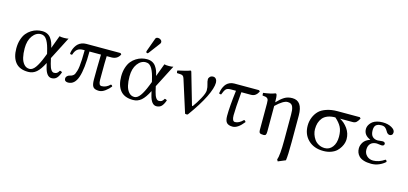

<svg xmlns="http://www.w3.org/2000/svg" viewBox="-74 -1223 4254 2002"><g transform="rotate(15 2053.5 -222.5)"><path d="M118.2 -219.2Q118.2 -162.6 128.2 -120.1Q138.2 -77.6 161.9 -50.8Q185.5 -23.9 221.2 -23.9Q253.9 -23.9 283.4 -64.5Q313 -105 342.8 -181.2L358.9 -222.2L354 -243.2Q344.7 -282.7 335.7 -309.6Q326.7 -336.4 313.7 -359.4Q300.8 -382.3 283.9 -393.6Q267.1 -404.8 245.1 -404.8Q192.9 -404.8 155.5 -353.8Q118.2 -302.7 118.2 -219.2ZM34.2 -195.8Q34.2 -248.5 48.1 -291.5Q62 -334.5 84 -361.3Q106 -388.2 135 -406.2Q164.1 -424.3 192.6 -431.6Q221.2 -439 250 -439Q281.7 -439 305.7 -427.2Q329.6 -415.5 345 -394Q360.4 -372.6 369.4 -348.9Q378.4 -325.2 384.8 -293.9L437 -434.1Q454.6 -429.2 484.9 -429.2Q518.1 -429.2 534.2 -434.1L409.2 -190.9L422.9 -132.8Q443.4 -50.8 479 -50.8Q498 -50.8 509.8 -58.3Q521.5 -65.9 534.2 -87.9Q549.8 -87.9 559.1 -77.1Q542.5 -29.8 521.7 -10Q501 9.8 467.8 9.8Q413.1 9.8 389.2 -90.8L379.9 -129.9Q342.3 -55.2 304.4 -22.7Q266.6 9.8 215.8 9.8Q123 9.8 78.6 -44.4Q34.2 -98.6 34.2 -195.8Z M1096.7 -429.2 1107.9 -417Q1081.5 -360.8 1016.1 -360.8H965.8Q962.9 -324.7 962.9 -106Q962.9 -74.2 970.5 -59.6Q978 -44.9 995.1 -44.9Q1043.9 -44.9 1085 -85.9Q1098.6 -84.5 1103 -69.8Q1081.5 -41 1047.1 -15.6Q1012.7 9.8 981 9.8Q933.6 9.8 916.7 -12Q899.9 -33.7 899.9 -91.8Q899.9 -207 903.8 -360.8H779.8Q779.8 -173.3 748.8 -81.8Q717.8 9.8 646 9.8Q628.4 9.8 617.7 1.5Q606.9 -6.8 606.9 -23.9Q606.9 -38.1 617.9 -49.8Q628.9 -61.5 647.9 -65.9Q659.2 -68.4 665.8 -70.8Q672.4 -73.2 682.1 -81.1Q691.9 -88.9 697.3 -100.6Q702.6 -112.3 709.5 -133.8Q716.3 -155.3 719.7 -185.1Q723.1 -214.8 725.6 -259.3Q728 -303.7 728 -360.8H710Q672.4 -360.8 649.7 -342.8Q627 -324.7 613.8 -282.2Q605.5 -279.3 598.1 -281.7Q590.8 -284.2 589.8 -290Q592.3 -309.6 598.1 -327.9Q604 -346.2 615 -365Q626 -383.8 640.9 -397.7Q655.8 -411.6 678.2 -420.4Q700.7 -429.2 728 -429.2Z M1250 -219.2Q1250 -162.6 1260 -120.1Q1270 -77.6 1293.7 -50.8Q1317.4 -23.9 1353 -23.9Q1385.7 -23.9 1415.3 -64.5Q1444.8 -105 1474.6 -181.2L1490.7 -222.2L1485.8 -243.2Q1476.6 -282.7 1467.5 -309.6Q1458.5 -336.4 1445.6 -359.4Q1432.6 -382.3 1415.8 -393.6Q1398.9 -404.8 1377 -404.8Q1324.7 -404.8 1287.4 -353.8Q1250 -302.7 1250 -219.2ZM1166 -195.8Q1166 -248.5 1179.9 -291.5Q1193.8 -334.5 1215.8 -361.3Q1237.8 -388.2 1266.8 -406.2Q1295.9 -424.3 1324.5 -431.6Q1353 -439 1381.8 -439Q1413.6 -439 1437.5 -427.2Q1461.4 -415.5 1476.8 -394Q1492.2 -372.6 1501.2 -348.9Q1510.3 -325.2 1516.6 -293.9L1568.8 -434.1Q1586.4 -429.2 1616.7 -429.2Q1649.9 -429.2 1666 -434.1L1541 -190.9L1554.7 -132.8Q1575.2 -50.8 1610.8 -50.8Q1629.9 -50.8 1641.6 -58.3Q1653.3 -65.9 1666 -87.9Q1681.6 -87.9 1690.9 -77.1Q1674.3 -29.8 1653.6 -10Q1632.8 9.8 1599.6 9.8Q1544.9 9.8 1521 -90.8L1511.7 -129.9Q1474.1 -55.2 1436.3 -22.7Q1398.4 9.8 1347.7 9.8Q1254.9 9.8 1210.4 -44.4Q1166 -98.6 1166 -195.8ZM1435.1 -683.1Q1450.7 -683.1 1463.9 -672.9Q1477.1 -662.6 1477.1 -647.9Q1477.1 -637.7 1470.7 -629.9L1378.9 -507.8Q1373 -500 1366.7 -500Q1360.8 -500 1356.9 -503.9Q1353 -507.8 1353 -513.2Q1353 -517.1 1355 -522.9L1406.7 -666Q1412.6 -683.1 1435.1 -683.1Z M1799.8 -340.8Q1793.5 -361.8 1783.9 -369.4Q1774.4 -377 1756.8 -377.9L1719.7 -379.9Q1713.4 -393.1 1716.8 -407.2Q1731.4 -410.6 1757.3 -416.5Q1783.2 -422.4 1795.2 -425.3Q1807.1 -428.2 1822.5 -432.6Q1837.9 -437 1848.6 -441.9Q1854 -441.9 1856.4 -439.7Q1858.9 -437.5 1860.8 -429.2L1956.5 -98.1Q1961.9 -81.5 1969.7 -94.2Q2000.5 -135.7 2033.2 -195.3Q2065.9 -254.9 2065.9 -286.1Q2065.9 -320.8 2056.4 -349.1Q2046.9 -377.4 2046.9 -400.9Q2046.9 -415.5 2059.6 -428.7Q2072.3 -441.9 2093.8 -441.9Q2114.7 -441.9 2126.2 -425.8Q2137.7 -409.7 2137.7 -387.2Q2137.7 -329.6 2088.6 -229.5Q2039.6 -129.4 1939.9 7.8Q1925.3 13.7 1910.6 7.8Z M2361.3 -360.8H2305.2Q2269.5 -360.8 2254.4 -345.9Q2239.3 -331.1 2221.2 -283.2Q2203.6 -283.2 2198.2 -291Q2200.7 -309.1 2205.1 -325.9Q2209.5 -342.8 2219.2 -362.3Q2229 -381.8 2242.4 -396Q2255.9 -410.2 2277.3 -419.7Q2298.8 -429.2 2325.2 -429.2H2592.3L2603.5 -417Q2588.9 -389.2 2569.8 -375Q2550.8 -360.8 2521.5 -360.8H2419.4Q2403.3 -179.7 2403.3 -107.9Q2403.3 -43 2435.5 -43Q2477.5 -43 2522.5 -88.9Q2537.6 -84 2541.5 -70.8Q2479 9.8 2422.4 9.8Q2378.9 9.8 2359.1 -11Q2339.4 -31.7 2339.4 -85Q2339.4 -181.2 2361.3 -360.8Z M2707.5 -28.8V-316.9Q2707.5 -339.4 2705.3 -351.3Q2703.1 -363.3 2694.8 -370.6Q2686.5 -377.9 2675.8 -380.4Q2665 -382.8 2642.1 -384.8Q2640.6 -389.6 2639.6 -398.9Q2638.7 -408.2 2640.1 -413.1Q2721.2 -423.3 2767.1 -441.9Q2776.4 -441.9 2779.3 -434.1Q2787.1 -415.5 2787.1 -350.1Q2828.6 -394.5 2864.7 -416.7Q2900.9 -439 2950.2 -439Q3060.5 -439 3060.5 -280.8V5.9Q3060.5 150.4 3052.2 204.1L2972.2 237.8L2961.4 220.2Q2980.5 170.9 2980.5 5.9V-269Q2980.5 -297.4 2978.3 -315.7Q2976.1 -334 2969.7 -351.8Q2963.4 -369.6 2949.2 -378.4Q2935.1 -387.2 2913.1 -387.2Q2865.7 -387.2 2787.1 -311V-33.2Q2787.1 -9.3 2780.8 0.2Q2774.4 9.8 2758.3 9.8Q2726.6 9.8 2717 1.5Q2707.5 -6.8 2707.5 -28.8Z M3409.2 -22.9Q3458.5 -22.9 3490.7 -64.2Q3522.9 -105.5 3522.9 -174.8Q3522.9 -239.3 3501.7 -279.8Q3480.5 -320.3 3434.1 -360.8Q3387.2 -360.8 3352.8 -347.4Q3318.4 -334 3298.6 -309.8Q3278.8 -285.6 3269.5 -255.4Q3260.3 -225.1 3260.3 -188Q3260.3 -161.1 3269.3 -133.3Q3278.3 -105.5 3295.7 -80.3Q3313 -55.2 3342.8 -39.1Q3372.6 -22.9 3409.2 -22.9ZM3620.1 -360.8H3484.4Q3534.2 -335.4 3570.1 -284.9Q3606 -234.4 3606 -171.9Q3606 -152.8 3600.3 -130.9Q3594.7 -108.9 3579.8 -83.5Q3564.9 -58.1 3543 -37.6Q3521 -17.1 3484.4 -3.7Q3447.8 9.8 3402.3 9.8Q3300.3 9.8 3238.8 -49.6Q3177.2 -108.9 3177.2 -204.1Q3177.2 -250 3194.1 -292.5Q3210.9 -335 3242.2 -366.2Q3270 -394 3321.8 -411.6Q3373.5 -429.2 3439 -429.2H3680.2L3690.9 -417Q3675.3 -387.7 3660.6 -374.3Q3646 -360.8 3620.1 -360.8Z M3753.9 -112.8Q3753.9 -147.5 3774.9 -179.7Q3795.9 -211.9 3844.7 -229V-231Q3772.9 -260.7 3772.9 -327.1Q3772.9 -340.3 3777.3 -354.2Q3781.7 -368.2 3793 -383.8Q3804.2 -399.4 3820.8 -411.4Q3837.4 -423.3 3864.7 -431.2Q3892.1 -439 3925.8 -439Q3981.9 -439 4021.5 -417Q4061 -395 4061 -367.2Q4061 -347.7 4051 -338.9Q4041 -330.1 4028.8 -330.1Q4003.4 -330.1 3986.8 -362.8Q3975.6 -383.3 3960.9 -394.5Q3946.3 -405.8 3919.9 -405.8Q3905.8 -405.8 3894.8 -403.6Q3883.8 -401.4 3870.8 -394.8Q3857.9 -388.2 3850.8 -372.8Q3843.8 -357.4 3843.8 -334Q3843.8 -285.6 3865.5 -264.4Q3887.2 -243.2 3922.9 -243.2L3947.3 -245.6Q3971.2 -248 3974.1 -248Q3987.8 -248 3995.4 -242.2Q4002.9 -236.3 4002.9 -227.1Q4002.9 -204.1 3973.1 -204.1Q3969.2 -204.1 3947.8 -207Q3926.3 -210 3921.9 -210Q3879.9 -210 3856.4 -186.5Q3833 -163.1 3833 -121.1Q3833 -81.1 3860.8 -54.4Q3888.7 -27.8 3930.2 -27.8Q3991.7 -27.8 4054.2 -70.8Q4068.8 -65.9 4068.8 -49.8Q4041 -23.9 4002 -7.1Q3962.9 9.8 3918.9 9.8Q3871.6 9.8 3837.9 -1Q3804.2 -11.7 3786.6 -30Q3769 -48.3 3761.5 -68.6Q3753.9 -88.9 3753.9 -112.8Z"/></g></svg>

Font: Common Serif
Style: Regular
Weight: 400
Designer: Philipp H. Poll, Khaled Hosny
Foundry: Stefan Peev, Context Ltd.
Version: Version 1.026